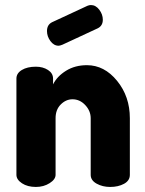

<svg xmlns="http://www.w3.org/2000/svg" viewBox="-20 -740 574 760"><path d="M200 -272V-48Q200 -30 176.5 -15Q153 0 122 0Q89 0 67 -14.5Q45 -29 45 -48V-429Q45 -450 66.5 -463Q88 -476 122 -476Q150 -476 170 -463Q190 -450 190 -429V-406Q206 -438 241.5 -460Q277 -482 324 -482Q393 -482 443.5 -420Q494 -358 494 -272V-48Q494 -25 471 -12.5Q448 0 416 0Q386 0 362.5 -13Q339 -26 339 -48V-272Q339 -301 317.5 -324Q296 -347 267 -347Q241 -347 220.5 -326.5Q200 -306 200 -272ZM367 -628 227 -563Q217 -559 212 -559Q193 -559 179.5 -577.5Q166 -596 166 -617Q166 -642 186 -652L326 -717Q333 -720 340 -720Q359 -720 373 -701.5Q387 -683 387 -662Q387 -638 367 -628Z"/></svg>

Font: Dosis
Style: ExtraBold
Weight: 800
Designer: EdgarTolentino, PabloImpallari, IginoMarini
Foundry: EdgarTolentino, PabloImpallari, IginoMarini
Version: Version 1.007